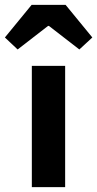

<svg xmlns="http://www.w3.org/2000/svg" viewBox="-62 -764 397 784"><path d="M68 0V-495H204V0ZM10 -562 -42 -611 67 -744H206L315 -611L262 -562L138 -658H134Z"/></svg>

Font: Assistant ExtraLight
Style: Bold
Weight: 700
Version: Version 3.000